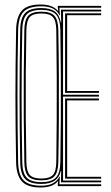

<svg xmlns="http://www.w3.org/2000/svg" viewBox="-20 -826 492 852"><path d="M160 6Q101.5 6 77 -21.4Q52.5 -48.8 51.5 -105.8Q50 -190.2 49.2 -261.6Q48.5 -333 48.5 -400.5Q48.5 -468 49.2 -539.1Q50 -610.2 51.5 -693.5Q52.5 -751 76.8 -778.5Q101 -806 160.2 -806Q186.8 -806 205.9 -799Q225 -792 237 -777.8H238.5L236.5 -792V-800H429V-791.8H244L244.5 -775.8L246.2 -758.5H244.2Q233.2 -778.8 213.9 -788.4Q194.5 -798 162.8 -798Q108 -798 84.9 -774Q61.8 -750 60.5 -693.5Q59 -617.2 58.2 -546.6Q57.5 -476 57.5 -406.1Q57.5 -336.2 58.2 -262.4Q59 -188.5 60.5 -106Q61.8 -49.8 84.9 -25.9Q108 -2 162.5 -2Q194.2 -2 213.8 -12.1Q233.2 -22.2 244 -41.8H245.8L244.5 -25L244 -8.2H429V0H236.5V-10.2L238 -21.2H236.2Q224.5 -7.2 205.4 -0.6Q186.2 6 160 6ZM163.5 -9.8Q113 -9.8 91.8 -31.6Q70.5 -53.5 69.8 -106Q68.2 -185.5 67.5 -257.8Q66.8 -330 66.8 -400.1Q66.8 -470.2 67.5 -542.5Q68.2 -614.8 69.8 -693.5Q70.5 -746.5 91.8 -768.4Q113 -790.2 163.5 -790.2Q202.2 -790.2 223 -775.1Q243.8 -760 249.8 -726.5H251.8L250.8 -760.2V-783.2H429V-775H259.8V-405.5H419V-397.2H259.8V-25H429V-16.8H250.8V-39L251.5 -67.2H249.5Q243.8 -39.5 222.8 -24.6Q201.8 -9.8 163.5 -9.8ZM163.5 -17.8Q207 -17.8 226.9 -36.8Q246.8 -55.8 247.8 -106.5Q249.2 -202.2 249.9 -298.2Q250.5 -394.2 250 -492.5Q249.5 -590.8 247.8 -692.8Q246.8 -743.8 227 -763Q207.2 -782.2 163.5 -782.2Q117.5 -782.2 98.6 -762.2Q79.8 -742.2 78.8 -693Q77.2 -613.5 76.5 -541.2Q75.8 -469 75.8 -398.9Q75.8 -328.8 76.5 -256.9Q77.2 -185 78.8 -106.5Q79.8 -57.5 98.8 -37.6Q117.8 -17.8 163.5 -17.8ZM163.5 -25.8Q122 -25.8 105.4 -43.6Q88.8 -61.5 88 -106.5Q86 -212 85.4 -306.2Q84.8 -400.5 85.4 -494.2Q86 -588 88 -693Q88.8 -738.2 105.4 -756.2Q122 -774.2 163.5 -774.2Q204.8 -774.2 221.2 -756.2Q237.8 -738.2 238.8 -692.8Q240.8 -588 241.2 -493.8Q241.8 -399.5 241.2 -305.5Q240.8 -211.5 238.8 -106.5Q237.8 -61.8 221.2 -43.8Q204.8 -25.8 163.5 -25.8ZM163.5 -33.8Q199.5 -33.8 214.4 -49.2Q229.2 -64.8 229.8 -107Q231 -200.5 231.6 -292.1Q232.2 -383.8 231.8 -481.8Q231.2 -579.8 229.8 -692.5Q229 -735 214.2 -750.6Q199.5 -766.2 163.5 -766.2Q126.2 -766.2 112 -750.2Q97.8 -734.2 97 -692.8Q95 -587 94.4 -493Q93.8 -399 94.4 -305.4Q95 -211.8 97 -106.8Q97.8 -65.5 112.1 -49.6Q126.5 -33.8 163.5 -33.8ZM268.8 -33.2V-389H419V-380.5H278V-41.5H429V-33.2ZM268.8 -413.8V-766.8H429V-758.5H278V-422.2H419V-413.8Z"/></svg>

Font: Big Shoulders Inline Display Thin Light
Style: Regular
Weight: 300
Version: Version 2.002